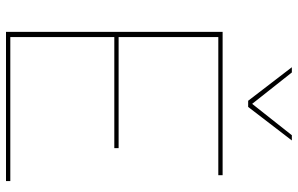

<svg xmlns="http://www.w3.org/2000/svg" viewBox="-192 -776 969 624"><g transform="rotate(90 292.0 -464.5)"><path d="M437 -929 328 -787H308L199 -929H216L318 -800L420 -929ZM84 0V-704H550V-690H101V-366H462V-352H101V-14H569V0Z"/></g></svg>

Font: Prodigy Sans Thin
Style: Regular
Weight: 100
Designer: Wei Huang
Foundry: Wei Huang
Version: Version 1.003; ttfautohint (v1.8.3)